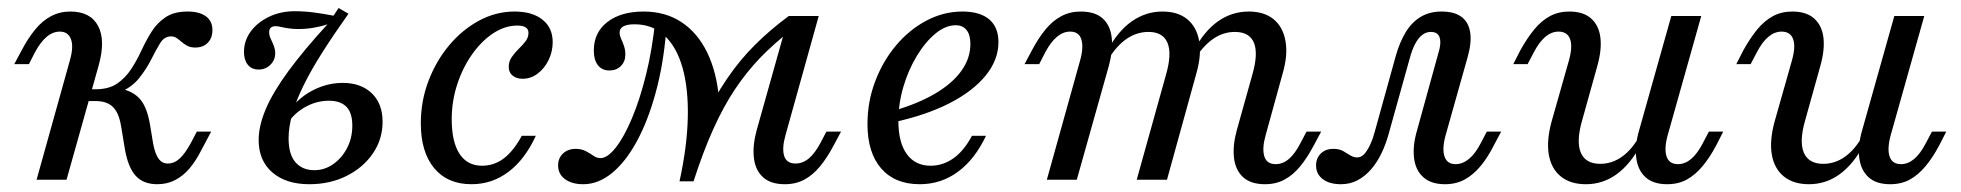

<svg xmlns="http://www.w3.org/2000/svg" viewBox="-20 -455 4963 486"><path d="M378.2 11.3Q342.7 11.3 323.4 -10.1Q304 -31.5 296 -78.2L287.1 -132.3Q283.1 -158.1 275 -172.2Q266.9 -186.3 254 -192.7Q241.1 -199.2 222.6 -199.2H184.7L192.7 -229H221Q255.6 -229 276.6 -243.5Q297.6 -258.1 312.1 -280.2Q326.6 -302.4 338.3 -327.8Q350 -353.2 364.1 -375.4Q378.2 -397.6 399.6 -411.7Q421 -425.8 454.8 -425.8Q484.7 -425.8 501.2 -413.7Q517.7 -401.6 517.7 -379Q517.7 -358.9 506 -346.8Q494.4 -334.7 474.2 -334.7Q462.9 -334.7 454.8 -338.7Q446.8 -342.7 440.3 -348.4Q433.9 -354 427.4 -358.5Q421 -362.9 412.9 -362.9Q396 -362.9 385.5 -346Q375 -329 362.9 -304.8Q350.8 -280.6 331.9 -256.9Q312.9 -233.1 279 -219.4L288.7 -229.8Q319.4 -222.6 335.9 -202.4Q352.4 -182.3 359.7 -139.5L367.7 -91.1Q372.6 -65.3 381.5 -53.2Q390.3 -41.1 404.8 -41.1Q421 -41.1 434.7 -53.6Q448.4 -66.1 462.9 -92.7L478.2 -121.8H514.5L487.1 -70.2Q475 -46.8 459.3 -28.2Q443.5 -9.7 423.4 0.8Q403.2 11.3 378.2 11.3ZM72.6 0 156.5 -300.8Q166.9 -336.3 159.7 -355.6Q152.4 -375 131.5 -375Q113.7 -375 98 -361.7Q82.3 -348.4 68.5 -322.6L53.2 -292.7H16.1L34.7 -327.4Q50.8 -358.1 69 -380.2Q87.1 -402.4 109.3 -414.1Q131.5 -425.8 158.1 -425.8Q208.9 -425.8 228.2 -389.5Q247.6 -353.2 229.8 -289.5L148.4 0Z M762.9 11.3Q704 11.3 669.4 -18.5Q634.7 -48.4 634.7 -100.8Q634.7 -136.3 652.8 -179Q671 -221.8 709.7 -274.6Q748.4 -327.4 808.9 -393.5Q792.7 -387.9 773.4 -384.7Q754 -381.5 734.7 -381.5Q722.6 -381.5 711.3 -383.1Q700 -384.7 691.9 -386.7Q683.9 -388.7 677.4 -388.7Q669.4 -388.7 665.3 -384.7Q661.3 -380.6 661.3 -373.4Q661.3 -365.3 665.3 -356.9Q669.4 -348.4 673 -339.1Q676.6 -329.8 676.6 -320.2Q676.6 -303.2 664.5 -291.1Q652.4 -279 634.7 -279Q616.9 -279 607.3 -291.1Q597.6 -303.2 597.6 -323.4Q597.6 -351.6 614.1 -374.6Q630.6 -397.6 660.1 -412.1Q689.5 -426.6 726.6 -426.6Q750 -426.6 774.6 -423.4Q799.2 -420.2 824.2 -415.3L837.1 -434.7L862.1 -420.2Q824.2 -366.9 795.6 -321.8Q766.9 -276.6 748 -237.9Q729 -199.2 719.8 -166.1Q710.5 -133.1 710.5 -104.8Q710.5 -64.5 727.8 -44.4Q745.2 -24.2 775.8 -24.2Q801.6 -24.2 823.4 -39.5Q845.2 -54.8 858.5 -80.2Q871.8 -105.6 871.8 -137.1Q871.8 -169.4 856.9 -184.7Q841.9 -200 812.9 -200Q782.3 -200 755.2 -185.5Q728.2 -171 711.3 -147.6L715.3 -179Q729.8 -198.4 750.4 -213.3Q771 -228.2 796 -236.7Q821 -245.2 847.6 -245.2Q893.5 -245.2 921 -219Q948.4 -192.7 948.4 -146.8Q948.4 -102.4 923.8 -66.5Q899.2 -30.6 857.3 -9.7Q815.3 11.3 762.9 11.3Z M1173.4 11.3Q1112.9 11.3 1079 -29.4Q1045.2 -70.2 1045.2 -142.7Q1045.2 -199.2 1064.5 -250Q1083.9 -300.8 1116.9 -340.3Q1150 -379.8 1192.7 -402.8Q1235.5 -425.8 1282.3 -425.8Q1327.4 -425.8 1353.2 -405.2Q1379 -384.7 1379 -348.4Q1379 -324.2 1368.5 -302.8Q1358.1 -281.5 1340.7 -268.5Q1323.4 -255.6 1303.2 -255.6Q1287.1 -255.6 1277.4 -263.7Q1267.7 -271.8 1267.7 -286.3Q1267.7 -299.2 1275.4 -310.5Q1283.1 -321.8 1293.1 -331.5Q1303.2 -341.1 1310.5 -350.8Q1317.7 -360.5 1317.7 -371.8Q1317.7 -390.3 1289.5 -390.3Q1258.1 -390.3 1228.2 -370.6Q1198.4 -350.8 1174.6 -316.9Q1150.8 -283.1 1137.1 -240.7Q1123.4 -198.4 1123.4 -153.2Q1123.4 -96 1143.1 -65.7Q1162.9 -35.5 1200 -35.5Q1230.6 -35.5 1255.2 -54Q1279.8 -72.6 1300.8 -111.3H1336.3Q1308.9 -51.6 1267.3 -20.2Q1225.8 11.3 1173.4 11.3Z M1700 4Q1719.4 -84.7 1721 -157.7Q1722.6 -230.6 1707.7 -283.5Q1692.7 -336.3 1662.1 -364.9Q1631.5 -393.5 1586.3 -393.5Q1548.4 -393.5 1548.4 -372.6Q1548.4 -365.3 1552.4 -356.5Q1556.5 -347.6 1559.7 -337.9Q1562.9 -328.2 1562.9 -316.9Q1562.9 -299.2 1551.6 -287.9Q1540.3 -276.6 1522.6 -276.6Q1504 -276.6 1493.5 -289.9Q1483.1 -303.2 1483.1 -327.4Q1483.1 -372.6 1517.3 -399.2Q1551.6 -425.8 1608.9 -425.8Q1664.5 -425.8 1705.2 -398.8Q1746 -371.8 1770.2 -321.8Q1794.4 -271.8 1800 -204Q1787.1 -167.7 1776.6 -137.5Q1766.1 -107.3 1756 -73.8Q1746 -40.3 1735.5 4ZM1456.5 11.3Q1427.4 11.3 1410.1 -1.6Q1392.7 -14.5 1392.7 -36.3Q1392.7 -54.8 1405.2 -66.5Q1417.7 -78.2 1437.1 -78.2Q1451.6 -78.2 1462.5 -72.6Q1473.4 -66.9 1481.9 -60.9Q1490.3 -54.8 1500 -54.8Q1517.7 -54.8 1538.7 -81.5Q1559.7 -108.1 1579.8 -156Q1600 -204 1615.7 -267.7Q1631.5 -331.5 1638.7 -405.6L1666.1 -375Q1658.9 -290.3 1639.5 -219.8Q1620.2 -149.2 1591.9 -97.2Q1563.7 -45.2 1529 -16.9Q1494.4 11.3 1456.5 11.3ZM1700 4Q1728.2 -79.8 1757.7 -143.5Q1787.1 -207.3 1820.2 -255.6Q1853.2 -304 1891.9 -342.3Q1930.6 -380.6 1976.6 -414.5L1982.3 -378.2Q1939.5 -345.2 1904.8 -309.3Q1870.2 -273.4 1840.7 -229.4Q1811.3 -185.5 1785.5 -128.2Q1759.7 -71 1735.5 4ZM1966.9 11.3Q1930.6 11.3 1911.3 -6.5Q1891.9 -24.2 1888.3 -55.2Q1884.7 -86.3 1895.2 -125L1976.6 -414.5H2052.4L1968.5 -113.7Q1958.9 -79.8 1964.9 -60.5Q1971 -41.1 1993.5 -41.1Q2012.1 -41.1 2027.4 -54Q2042.7 -66.9 2056.5 -92.7L2071.8 -121.8H2108.9L2090.3 -87.1Q2074.2 -56.5 2056 -34.3Q2037.9 -12.1 2016.1 -0.4Q1994.4 11.3 1966.9 11.3Z M2308.1 11.3Q2245.2 11.3 2210.5 -28.6Q2175.8 -68.5 2175.8 -141.1Q2175.8 -197.6 2195.2 -248.8Q2214.5 -300 2248 -339.9Q2281.5 -379.8 2325 -402.8Q2368.5 -425.8 2416.1 -425.8Q2460.5 -425.8 2483.9 -406Q2507.3 -386.3 2507.3 -348.4Q2507.3 -303.2 2474.6 -263.3Q2441.9 -223.4 2382.3 -193.1Q2322.6 -162.9 2240.3 -145.2V-174.2Q2302.4 -191.9 2346.4 -217.7Q2390.3 -243.5 2413.3 -275.4Q2436.3 -307.3 2436.3 -343.5Q2436.3 -366.9 2426.6 -379Q2416.9 -391.1 2399.2 -391.1Q2373.4 -391.1 2347.6 -369.8Q2321.8 -348.4 2300.4 -312.9Q2279 -277.4 2266.5 -234.7Q2254 -191.9 2254 -149.2Q2254 -94.4 2275.4 -64.9Q2296.8 -35.5 2335.5 -35.5Q2366.9 -35.5 2393.5 -54.4Q2420.2 -73.4 2440.3 -111.3H2475.8Q2447.6 -51.6 2404.8 -20.2Q2362.1 11.3 2308.1 11.3Z M3182.3 11.3Q3146 11.3 3126.6 -6.5Q3107.3 -24.2 3103.6 -55.2Q3100 -86.3 3110.5 -125L3150 -266.1Q3165.3 -319.4 3154 -346.8Q3142.7 -374.2 3105.6 -374.2Q3075.8 -374.2 3050 -356Q3024.2 -337.9 3002.4 -302.4L3001.6 -326.6Q3028.2 -376.6 3063.3 -401.2Q3098.4 -425.8 3141.1 -425.8Q3179.8 -425.8 3203.6 -406.5Q3227.4 -387.1 3233.9 -351.2Q3240.3 -315.3 3226.6 -268.5L3183.9 -113.7Q3174.2 -79.8 3180.2 -59.7Q3186.3 -39.5 3208.9 -39.5Q3227.4 -39.5 3242.7 -52.8Q3258.1 -66.1 3271.8 -92.7L3287.1 -121.8H3324.2L3305.6 -87.1Q3289.5 -56.5 3271.4 -34.3Q3253.2 -12.1 3231.5 -0.4Q3209.7 11.3 3182.3 11.3ZM2629.8 0 2713.7 -300.8Q2723.4 -334.7 2717.3 -354.8Q2711.3 -375 2688.7 -375Q2671 -375 2655.2 -361.7Q2639.5 -348.4 2625.8 -322.6L2610.5 -292.7H2573.4L2591.9 -327.4Q2608.1 -358.1 2626.2 -380.2Q2644.4 -402.4 2666.5 -414.1Q2688.7 -425.8 2715.3 -425.8Q2751.6 -425.8 2771 -408.5Q2790.3 -391.1 2794 -360.1Q2797.6 -329 2787.1 -289.5L2705.6 0ZM2857.3 0 2931.5 -266.1Q2946.8 -319.4 2935.1 -346.8Q2923.4 -374.2 2887.1 -374.2Q2857.3 -374.2 2831.5 -356.5Q2805.6 -338.7 2783.9 -302.4L2783.1 -326.6Q2809.7 -376.6 2845.2 -401.2Q2880.6 -425.8 2922.6 -425.8Q2961.3 -425.8 2985.1 -406.5Q3008.9 -387.1 3015.3 -351.6Q3021.8 -316.1 3008.1 -268.5L2933.9 0Z M3374.2 11.3Q3345.2 11.3 3328.2 -1.6Q3311.3 -14.5 3311.3 -36.3Q3311.3 -54.8 3323.4 -66.5Q3335.5 -78.2 3354.8 -78.2Q3370.2 -78.2 3379.8 -72.6Q3389.5 -66.9 3398 -61.7Q3406.5 -56.5 3415.3 -56.5Q3425.8 -56.5 3433.9 -65.7Q3441.9 -75 3448.8 -89.9Q3455.6 -104.8 3459.7 -121L3512.9 -312.9Q3522.6 -347.6 3537.9 -373Q3553.2 -398.4 3575.8 -412.1Q3598.4 -425.8 3629 -425.8Q3660.5 -425.8 3678.6 -412.9Q3696.8 -400 3701.2 -374.2Q3705.6 -348.4 3695.2 -311.3L3639.5 -113.7Q3629.8 -79 3636.3 -59.3Q3642.7 -39.5 3664.5 -39.5Q3682.3 -39.5 3698.4 -52.8Q3714.5 -66.1 3728.2 -92.7L3743.5 -121.8H3779.8L3761.3 -87.1Q3746 -56.5 3727.4 -34.3Q3708.9 -12.1 3687.1 -0.4Q3665.3 11.3 3637.9 11.3Q3602.4 11.3 3582.7 -6.5Q3562.9 -24.2 3559.3 -55.2Q3555.6 -86.3 3566.9 -125L3621 -321Q3625.8 -336.3 3625.8 -348.4Q3625.8 -360.5 3620.2 -367.3Q3614.5 -374.2 3601.6 -374.2Q3589.5 -374.2 3579.4 -366.1Q3569.4 -358.1 3561.7 -343.1Q3554 -328.2 3548.4 -307.3L3496 -119.4Q3488.7 -91.9 3477.4 -68.1Q3466.1 -44.4 3450.8 -26.6Q3435.5 -8.9 3416.5 1.2Q3397.6 11.3 3374.2 11.3Z M3994.4 11.3Q3954.8 11.3 3930.6 -8.5Q3906.5 -28.2 3900.4 -63.7Q3894.4 -99.2 3907.3 -146.8L3950.8 -300Q3961.3 -336.3 3954.4 -355.6Q3947.6 -375 3925 -375Q3907.3 -375 3891.5 -361.7Q3875.8 -348.4 3862.1 -321.8L3846.8 -292.7H3810.5L3828.2 -327.4Q3845.2 -358.1 3863.3 -380.2Q3881.5 -402.4 3903.2 -414.1Q3925 -425.8 3952.4 -425.8Q3987.9 -425.8 4007.7 -408.1Q4027.4 -390.3 4031 -359.7Q4034.7 -329 4023.4 -288.7L3984.7 -150Q3969.4 -96.8 3981.5 -68.5Q3993.5 -40.3 4030.6 -40.3Q4060.5 -40.3 4085.9 -58.5Q4111.3 -76.6 4131.5 -112.9L4133.1 -87.9Q4106.5 -38.7 4071.8 -13.7Q4037.1 11.3 3994.4 11.3ZM4200 11.3Q4164.5 11.3 4145.2 -6.5Q4125.8 -24.2 4121.8 -55.2Q4117.7 -86.3 4129 -125L4210.5 -414.5H4286.3L4201.6 -113.7Q4191.9 -79 4198.4 -59.3Q4204.8 -39.5 4227.4 -39.5Q4245.2 -39.5 4260.9 -52.8Q4276.6 -66.1 4290.3 -92.7L4305.6 -121.8H4341.9L4324.2 -87.1Q4308.1 -56.5 4289.5 -34.3Q4271 -12.1 4249.6 -0.4Q4228.2 11.3 4200 11.3Z M4558.9 11.3Q4519.4 11.3 4495.2 -8.5Q4471 -28.2 4464.9 -63.7Q4458.9 -99.2 4471.8 -146.8L4515.3 -300Q4525.8 -336.3 4519 -355.6Q4512.1 -375 4489.5 -375Q4471.8 -375 4456 -361.7Q4440.3 -348.4 4426.6 -321.8L4411.3 -292.7H4375L4392.7 -327.4Q4409.7 -358.1 4427.8 -380.2Q4446 -402.4 4467.7 -414.1Q4489.5 -425.8 4516.9 -425.8Q4552.4 -425.8 4572.2 -408.1Q4591.9 -390.3 4595.6 -359.7Q4599.2 -329 4587.9 -288.7L4549.2 -150Q4533.9 -96.8 4546 -68.5Q4558.1 -40.3 4595.2 -40.3Q4625 -40.3 4650.4 -58.5Q4675.8 -76.6 4696 -112.9L4697.6 -87.9Q4671 -38.7 4636.3 -13.7Q4601.6 11.3 4558.9 11.3ZM4764.5 11.3Q4729 11.3 4709.7 -6.5Q4690.3 -24.2 4686.3 -55.2Q4682.3 -86.3 4693.5 -125L4775 -414.5H4850.8L4766.1 -113.7Q4756.5 -79 4762.9 -59.3Q4769.4 -39.5 4791.9 -39.5Q4809.7 -39.5 4825.4 -52.8Q4841.1 -66.1 4854.8 -92.7L4870.2 -121.8H4906.5L4888.7 -87.1Q4872.6 -56.5 4854 -34.3Q4835.5 -12.1 4814.1 -0.4Q4792.7 11.3 4764.5 11.3Z"/></svg>

Font: Playfair 9pt
Style: Italic
Weight: 400
Italic angle: -15.6°
Designer: Claus Eggers Sørensen
Foundry: Claus Eggers Sørensen
Version: Version 2.001;gftools[0.9.30]